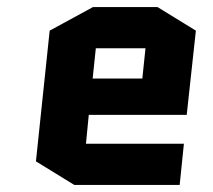

<svg xmlns="http://www.w3.org/2000/svg" viewBox="-20 -525 605 545"><path d="M502 -117 490 0H191L82 -67L121 -438L244 -505H427L536 -438L510 -199H232L224 -117ZM252 -388 243 -302H384L393 -388Z"/></svg>

Font: Quantico
Style: Bold Italic
Weight: 700
Italic angle: -12°
Designer: Matt Desmond
Foundry: MADtype
Version: Version 2.002